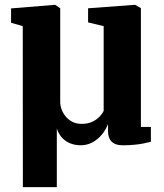

<svg xmlns="http://www.w3.org/2000/svg" viewBox="-20 -587 672 789"><path d="M74 182 73.5 -479.5 25.5 -493.5V-552.5L204 -567H207L227.5 -553V-168Q227.5 -153 233.2 -137.2Q239 -121.5 250.2 -108Q261.5 -94.5 277.8 -86.2Q294 -78 316 -78Q341.5 -78 360 -87Q378.5 -96 390 -108.5Q401.5 -121 406 -131.5V-479.5L342 -495V-553L531.5 -567H535.5L559 -553.5V-65.5H600V-4.5Q587.5 -1 569.8 2.5Q552 6 530.5 8Q509 10 485 10Q462.5 10 449 2.5Q435.5 -5 429.8 -18Q424 -31 424 -47V-77.5Q415 -53.5 398.2 -33.5Q381.5 -13.5 359.5 -1.8Q337.5 10 311.5 10Q290 10 270.5 2.8Q251 -4.5 236.2 -19.8Q221.5 -35 213.5 -58.5V182Z"/></svg>

Font: Merriweather 20pt ExtraBold
Style: Regular
Weight: 800
Version: Version 2.100